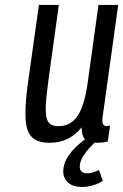

<svg xmlns="http://www.w3.org/2000/svg" viewBox="-20 -559 491 765"><path d="M305.1 -51.7Q305 -18.1 318.9 -4.1Q332.9 10 367.7 10Q376.9 10 386.9 8.9Q397 7.7 409.4 5.1L418.7 -58.9Q409.9 -56.4 407.3 -56.4Q392.9 -56.4 389.6 -66.6Q386.3 -76.7 388.9 -93.1L451 -539.3H372.3L330 -233.7Q323.4 -185.9 313.4 -152.1Q303.3 -118.4 289 -97.2Q274.7 -76 256 -66.2Q237.3 -56.4 213.1 -56.4Q193.1 -56.4 181.2 -63.9Q169.3 -71.4 165 -92.1Q160.7 -112.9 163.1 -149.4Q165.6 -186 173.6 -244.1L214.4 -539.3H135L90.7 -223.3Q72.3 -89.1 90.2 -39.6Q108.1 10 175.7 10Q216.4 10 248.5 -5.2Q280.6 -20.4 305.1 -51.7ZM307.4 185.9Q328.4 185.9 349.6 179.8Q370.7 173.7 389.7 161.7L374.4 118.4Q358.3 126 348.1 128.8Q338 131.6 327.9 131.6Q310.9 131.6 303.3 122.8Q295.7 114 298.4 96.4Q301.4 75.3 320.4 49.9Q339.3 24.4 375 -7.1L345.6 -22.9Q296.3 9 266.8 43.1Q237.3 77.3 233 110.7Q228 145.1 248.1 165.5Q268.1 185.9 307.4 185.9Z"/></svg>

Font: Secuela ExtLt
Style: Italic
Weight: 200
Italic angle: -8°
Designer: Fernando Haro
Foundry: deFharo
Version: Version 1.704